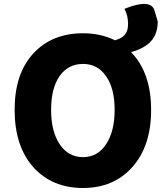

<svg xmlns="http://www.w3.org/2000/svg" viewBox="-20 -924 826 958"><path d="M394 14Q240 14 146 -90Q53 -195 53 -376Q53 -556 146 -657Q239 -758 394 -758Q482 -758 554 -723Q588 -733 603 -751Q619 -769 619 -805Q619 -846 601 -880Q733 -933 751 -871L767 -817Q767 -756 734 -719Q702 -683 634 -664Q734 -561 734 -376Q734 -195 640 -90Q547 14 394 14ZM509 -204Q552 -268 552 -376Q552 -483 509 -544Q467 -605 394 -605Q320 -605 277 -544Q235 -483 235 -376Q235 -268 278 -204Q321 -140 394 -140Q467 -140 509 -204Z"/></svg>

Font: Swei Half Moon CJK SC
Style: Black
Weight: 900
Version: Version 2.071